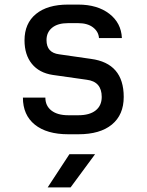

<svg xmlns="http://www.w3.org/2000/svg" viewBox="-20 -578 640 838"><path d="M278 8Q184 8 132 -34Q80 -76 80 -152H178Q178 -116 204.5 -95.5Q231 -75 278 -75H322Q371 -75 397.5 -96Q424 -117 424 -155Q424 -222 358 -230L210 -251Q151 -260 119 -299.5Q87 -339 87 -402Q87 -476 137 -517Q187 -558 277 -558H321Q405 -558 457 -518Q509 -478 512 -412H412Q410 -440 386 -458.5Q362 -477 321 -477H277Q232 -477 207.5 -457Q183 -437 183 -403Q183 -348 238 -341L377 -321Q520 -302 520 -155Q520 -77 468.5 -34.5Q417 8 322 8ZM188 240 283 95H395L288 240Z"/></svg>

Font: JetBrainsMono NFM Medium
Style: Regular
Weight: 500
Monospace: yes
Designer: Philipp Nurullin, Konstantin Bulenkov
Foundry: JetBrains
Version: Version 2.304; ttfautohint (v1.8.4.7-5d5b);Nerd Fonts 3.3.0